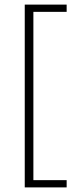

<svg xmlns="http://www.w3.org/2000/svg" viewBox="-20 -695 338 834"><path d="M87.5 119V-675H269.5V-643.5H125V87.5H269.5V119Z"/></svg>

Font: Anek Gujarati ExtraLight
Style: Regular
Weight: 250
Version: Version 1.003